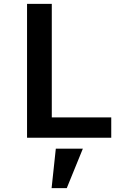

<svg xmlns="http://www.w3.org/2000/svg" viewBox="-20 -718 680 1001"><path d="M121 0V-698H250V-106H560V0ZM271 57H412L328 263H249Z"/></svg>

Font: Writer SemiBold
Style: Regular
Weight: 600
Monospace: yes
Designer: Mike Abbink, Paul van der Laan, Pieter van Rosmalen
Foundry: Bold Monday
Version: Version 2.001 2020